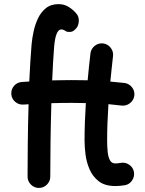

<svg xmlns="http://www.w3.org/2000/svg" viewBox="-20 -861 707 938"><path d="M330.1 -469.7Q369.6 -469.7 408.2 -468.8Q411.1 -501.5 414.6 -534.4Q418 -567.4 421.9 -600.1Q424.8 -623 442.9 -637.2Q460.9 -651.4 483.4 -648.9Q506.3 -646 520.5 -627.9Q534.7 -609.9 532.2 -587.4Q528.8 -556.2 525.4 -524.9Q522 -493.7 519 -462.4Q554.7 -459.5 588.4 -455.6Q610.8 -452.6 625 -434.3Q639.2 -416 636.2 -393.6Q633.3 -371.1 615 -356.9Q596.7 -342.8 574.2 -345.2Q543.5 -349.1 509.8 -352.1Q506.8 -307.6 505.1 -262.9Q503.4 -218.3 503.4 -173.3Q503.4 -146 505.9 -120.4Q508.3 -94.7 516.8 -78.6Q525.4 -62.5 543.5 -62.5Q555.2 -62.5 569.8 -65.4Q592.3 -69.3 611.3 -56.2Q630.4 -43 634.3 -21Q638.2 1.5 625.2 20.8Q612.3 40 589.8 43.9Q577.6 45.9 565.9 46.9Q554.2 47.9 543.5 47.9Q492.7 47.9 462.6 24.7Q432.6 1.5 417.5 -33.9Q402.3 -69.3 397.7 -106.9Q393.1 -144.5 393.1 -173.3Q393.1 -220.2 394.8 -266.1Q396.5 -312 399.4 -357.4Q366.2 -358.4 330.1 -358.4Q280.8 -358.4 231 -356.9Q228 -259.8 226.8 -164.6Q225.6 -69.3 225.6 2Q225.6 24.4 209.2 40.8Q192.9 57.1 169.9 57.1Q147.5 57.1 131.1 40.8Q114.7 24.4 114.7 2Q114.7 -68.4 115.7 -161.9Q116.7 -255.4 119.6 -351.6Q106.9 -351.1 94.2 -350.1Q71.3 -348.6 54 -363.8Q36.6 -378.9 35.2 -401.4Q33.7 -424.3 48.8 -441.7Q64 -459 86.4 -460.4Q105 -461.9 123 -462.9Q125.5 -513.2 128.2 -559.3Q130.9 -605.5 134.3 -644Q136.7 -671.9 143.8 -705.8Q150.9 -739.7 165.3 -770.5Q179.7 -801.3 204.1 -821Q228.5 -840.8 265.6 -840.8Q293.5 -840.8 315.2 -827.4Q336.9 -814 352.1 -795.9Q366.2 -780.3 365 -757.8Q363.8 -735.4 352.5 -722.7Q339.8 -708 328.4 -705.8Q316.9 -703.6 305.2 -706.5Q290 -717.3 279.8 -717.3Q252 -717.3 244.6 -634.3Q241.7 -599.1 239.3 -556.9Q236.8 -514.6 234.9 -468.3Q258.3 -468.8 282.2 -469.2Q306.2 -469.7 330.1 -469.7Z"/></svg>

Font: Mikhak-FD SemiBold
Style: Regular
Weight: 600
Designer: Amin Abedi
Version: Version 3.2